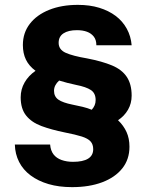

<svg xmlns="http://www.w3.org/2000/svg" viewBox="-20 -759 615 789"><path d="M276 10Q222 10 179.5 -2.5Q137 -15 106 -38Q75 -61 58.5 -93.5Q42 -126 41 -165H186Q188 -140 200 -124.5Q212 -109 233 -101.5Q254 -94 280 -94Q321 -94 342 -107Q363 -120 363 -146Q363 -166 352 -178Q341 -190 316 -198Q291 -206 245 -215Q191 -226 150.5 -241Q110 -256 87.5 -284Q65 -312 65 -359Q65 -392 81 -420Q97 -448 126 -468Q99 -488 86.5 -514Q74 -540 74 -574Q74 -624 102.5 -661Q131 -698 182 -718.5Q233 -739 300 -739Q349 -739 388 -727Q427 -715 455.5 -693.5Q484 -672 501 -641Q518 -610 521 -573H376Q376 -595 365.5 -608.5Q355 -622 337.5 -628.5Q320 -635 296 -635Q261 -635 241 -622Q221 -609 221 -583Q221 -555 250 -542Q279 -529 338 -519Q400 -507 440.5 -490Q481 -473 501 -443Q521 -413 521 -366Q521 -334 506 -308Q491 -282 465 -265Q488 -243 500 -216.5Q512 -190 512 -156Q512 -104 482.5 -67Q453 -30 400 -10Q347 10 276 10ZM357 -308Q365 -317 369 -326.5Q373 -336 373 -348Q373 -376 353.5 -389Q334 -402 293 -410Q274 -414 256.5 -418.5Q239 -423 223 -428Q213 -419 207.5 -408.5Q202 -398 202 -386Q202 -362 220 -349.5Q238 -337 278 -329Q299 -325 319.5 -320Q340 -315 357 -308Z"/></svg>

Font: Mona Sans ExtraLight
Style: Bold
Weight: 700
Version: Version 2.000